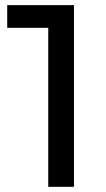

<svg xmlns="http://www.w3.org/2000/svg" viewBox="-20 -720 410 740"><path d="M7.8 -612.8V-700.2H265.1V0H166V-612.8Z"/></svg>

Font: Montserrat Medium
Style: Regular
Weight: 500
Designer: Julieta Ulanovsky
Foundry: Julieta Ulanovsky
Version: Version 7.200